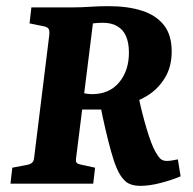

<svg xmlns="http://www.w3.org/2000/svg" viewBox="-20 -597 626 624"><path d="M14 0 20 -52 67 -61Q78 -63 84 -68Q90 -73 91 -85L140 -482Q142 -499 137 -504.5Q132 -510 120 -512L76 -521L82 -573H217Q243 -573 273 -575Q303 -577 332 -577Q396 -577 442 -562Q488 -547 513 -515Q538 -483 538 -430Q538 -380 516 -344Q494 -308 459.5 -286.5Q425 -265 385 -256L345 -241H235L242 -298Q250 -294 261 -292.5Q272 -291 279 -291Q335 -291 367 -329Q399 -367 399 -426Q399 -458 389.5 -479.5Q380 -501 361 -512Q342 -523 314 -523Q307 -523 298.5 -522.5Q290 -522 282 -521L227 -81Q226 -71 229.5 -67.5Q233 -64 243 -62L289 -52L283 0ZM437 7Q404 7 387.5 -8Q371 -23 360 -49Q350 -72 340.5 -106.5Q331 -141 322 -180Q313 -219 306 -255L431 -279Q442 -227 457 -177Q472 -127 485 -104Q494 -88 501.5 -81Q509 -74 522 -74Q536 -74 558 -79L567 -24Q539 -12 502.5 -2.5Q466 7 437 7Z"/></svg>

Font: Rasa
Style: Italic
Weight: 400
Italic angle: -7.10001°
Designer: Anna Giedrys (Yrsa+Rasa design), David Brezina (Yrsa art-direction, Rasa art-direction, design)
Foundry: Rosetta Type Foundry
Version: Version 2.004